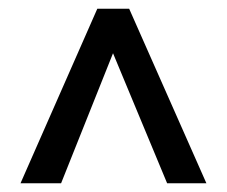

<svg xmlns="http://www.w3.org/2000/svg" viewBox="-20 -765 520 440"><path d="M120 -345H27L203 -745H276L453 -345H363L239 -643Z"/></svg>

Font: MongolianScript
Style: Regular
Weight: 400
Designer: Bolorsoft LLC, NUM
Foundry: Bolorsoft LLC
Version: Version 3.2